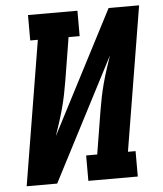

<svg xmlns="http://www.w3.org/2000/svg" viewBox="-53 -781 705 828"><g transform="rotate(-5 300.0 -367.5)"><path d="M29 0 132 -625H99V-735H313V-625H265L235 -441Q230 -411 224 -381Q218 -351 210 -321.5Q202 -292 192.5 -262.5Q183 -233 173 -204L448 -735H580L477 -110H510V0H296V-110H344L374 -294Q379 -324 385 -354Q391 -384 399 -413.5Q407 -443 416.5 -472.5Q426 -502 436 -531L161 0Z"/></g></svg>

Font: Iosevka Slab XBdExObl
Style: Regular
Weight: 800
Width: 7
Italic angle: -9°
Monospace: yes
Designer: Belleve Invis
Foundry: Belleve Invis
Version: Version 11.1.0; ttfautohint (v1.8.3)